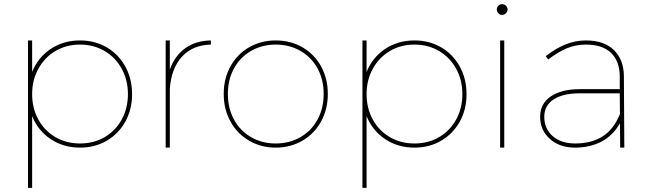

<svg xmlns="http://www.w3.org/2000/svg" viewBox="-20 -712 3124 926"><path d="M617 -258Q617 -184 584.5 -125.5Q552 -67 495 -33.5Q438 0 366 0Q286 0 224.5 -41Q163 -82 135 -152V194H115V-517H135V-365Q163 -435 224.5 -476Q286 -517 366 -517Q438 -517 495 -483.5Q552 -450 584.5 -391Q617 -332 617 -258ZM597 -258Q597 -326 567 -380.5Q537 -435 484.5 -466Q432 -497 366 -497Q300 -497 247.5 -466Q195 -435 165 -380.5Q135 -326 135 -258Q135 -190 165 -135.5Q195 -81 247.5 -50.5Q300 -20 366 -20Q432 -20 484.5 -50.5Q537 -81 567 -135.5Q597 -190 597 -258Z M997 -517V-497Q909 -495 857.5 -438.5Q806 -382 799 -283V0H779V-517H799V-376Q822 -442 873 -479Q924 -516 997 -517Z M1561 -259Q1561 -185 1528.5 -126Q1496 -67 1438.5 -33.5Q1381 0 1310 0Q1239 0 1181.5 -33.5Q1124 -67 1091.5 -126Q1059 -185 1059 -259Q1059 -333 1091.5 -392Q1124 -451 1181.5 -484Q1239 -517 1310 -517Q1381 -517 1438.5 -484Q1496 -451 1528.5 -392Q1561 -333 1561 -259ZM1079 -259Q1079 -190 1108.5 -135.5Q1138 -81 1191 -50.5Q1244 -20 1310 -20Q1376 -20 1429 -50.5Q1482 -81 1511.5 -135.5Q1541 -190 1541 -259Q1541 -328 1511.5 -382Q1482 -436 1429 -466.5Q1376 -497 1310 -497Q1244 -497 1191 -466.5Q1138 -436 1108.5 -382Q1079 -328 1079 -259Z M2230 -258Q2230 -184 2197.5 -125.5Q2165 -67 2108 -33.5Q2051 0 1979 0Q1899 0 1837.5 -41Q1776 -82 1748 -152V194H1728V-517H1748V-365Q1776 -435 1837.5 -476Q1899 -517 1979 -517Q2051 -517 2108 -483.5Q2165 -450 2197.5 -391Q2230 -332 2230 -258ZM2210 -258Q2210 -326 2180 -380.5Q2150 -435 2097.5 -466Q2045 -497 1979 -497Q1913 -497 1860.5 -466Q1808 -435 1778 -380.5Q1748 -326 1748 -258Q1748 -190 1778 -135.5Q1808 -81 1860.5 -50.5Q1913 -20 1979 -20Q2045 -20 2097.5 -50.5Q2150 -81 2180 -135.5Q2210 -190 2210 -258Z M2428 -666Q2428 -656 2420 -648Q2412 -640 2402 -640Q2391 -640 2383.5 -648Q2376 -656 2376 -666Q2376 -677 2383.5 -684.5Q2391 -692 2402 -692Q2412 -692 2420 -684.5Q2428 -677 2428 -666ZM2392 -517H2412V0H2392Z M2971 0 2970 -117Q2936 -58 2880.5 -29Q2825 0 2753 0Q2679 0 2632 -42Q2585 -84 2585 -149Q2585 -212 2636.5 -247Q2688 -282 2777 -282H2969V-345Q2968 -418 2926.5 -457.5Q2885 -497 2805 -497Q2756 -497 2712.5 -478.5Q2669 -460 2624 -425L2612 -441Q2708 -517 2805 -517Q2893 -517 2940.5 -471Q2988 -425 2989 -345L2991 0ZM2970 -162 2969 -262H2777Q2695 -262 2650 -232.5Q2605 -203 2605 -149Q2605 -91 2645.5 -55.5Q2686 -20 2754 -20Q2832 -20 2886 -54Q2940 -88 2970 -162Z"/></svg>

Font: TypoPRO Montserrat
Style: Regular
Weight: 250
Designer: Julieta Ulanovsky
Foundry: Julieta Ulanovsky
Version: Version 6.001